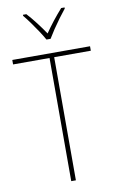

<svg xmlns="http://www.w3.org/2000/svg" viewBox="-102 -1003 647 1058"><g transform="rotate(-10 221.5 -474.5)"><path d="M234 0H208V-689H4V-714H439V-689H234ZM209 -792Q197 -814 178.5 -842Q160 -870 140.5 -897Q121 -924 105 -943V-949H124Q149 -922 175 -888Q201 -854 221 -824Q264 -887 319 -949H338V-943Q321 -922 301 -895Q281 -868 263 -841Q245 -814 232 -792Z"/></g></svg>

Font: Noto Sans Telugu SemiCondensed Thin
Style: Regular
Weight: 100
Width: 4
Designer: Jelle Bosma - Monotype Design Team
Foundry: Monotype Imaging Inc.
Version: Version 2.005; ttfautohint (v1.8.4.7-5d5b)